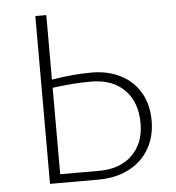

<svg xmlns="http://www.w3.org/2000/svg" viewBox="-49 -704 687 750"><g transform="rotate(-5 294.5 -329.0)"><path d="M534 -211Q534 -149 506 -101Q478 -53 426.5 -26.5Q375 0 306 0H117V-658H160V-405Q242 -419 317 -419Q380 -419 429.5 -394Q479 -369 506.5 -322Q534 -275 534 -211ZM490 -205Q490 -288 442.5 -336Q395 -384 311 -384Q240 -384 160 -373V-34H312Q395 -34 442.5 -80.5Q490 -127 490 -205Z"/></g></svg>

Font: Ysabeau Light
Style: Regular
Weight: 300
Designer: Christian Thalmann (Catharsis Fonts)
Version: Version 0.003